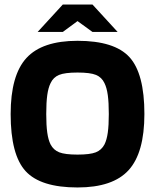

<svg xmlns="http://www.w3.org/2000/svg" viewBox="-20 -817 684 847"><path d="M27 0ZM617 -314Q617 -143 547.5 -66.5Q478 10 322 10Q159 10 93 -62Q27 -134 27 -314Q27 -485 96.5 -561Q166 -637 322 -637Q485 -637 551 -565Q617 -493 617 -314ZM203 -180Q216 -155 241.5 -145Q267 -135 322 -135Q377 -135 402.5 -145Q428 -155 441 -180Q451 -200 455.5 -232Q460 -264 460 -314Q460 -365 455.5 -397.5Q451 -430 441 -450Q429 -476 403.5 -486.5Q378 -497 322 -497Q266 -497 240.5 -486.5Q215 -476 203 -450Q193 -430 188.5 -397.5Q184 -365 184 -314Q184 -264 188.5 -232Q193 -200 203 -180ZM499 -676H388L322 -724L257 -676H146L257 -797H388Z"/></svg>

Font: Blinker
Style: Bold
Weight: 700
Designer: Juergen Huber
Foundry: supertype
Version: Version 1.015;PS 1.15;hotconv 1.0.88;makeotf.lib2.5.647800; 